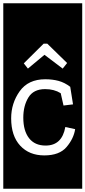

<svg xmlns="http://www.w3.org/2000/svg" viewBox="-32 -937 521 1170"><path d="M-12 213V-917H469V213ZM350 -519 377 -553 256 -671H234L113 -551L138 -519L239 -603ZM426 -150 366 -163Q346 -50 246 -50Q180 -50 145 -95Q110 -140 110 -220Q110 -292 141 -343Q172 -394 243 -394Q298 -394 338 -369L355 -294L413 -301L396 -408Q362 -434 325 -444Q288 -454 244 -454Q140 -454 88 -381Q36 -308 36 -216Q36 -109 91 -49.5Q146 10 238 10Q330 10 373.5 -41Q417 -92 426 -150Z"/></svg>

Font: Zilla Slab Highlight
Style: Regular
Weight: 400
Designer: Typotheque Type Foundry
Foundry: Typotheque type foundry
Version: Version 1.1; 2017; ttfautohint (v1.6)